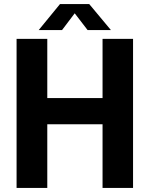

<svg xmlns="http://www.w3.org/2000/svg" viewBox="-20 -918 733 938"><path d="M61 -728H211V-439H481V-728H630V0H481V-311H211V0H61ZM169 -771 273 -898H416L522 -771H408L345 -853L283 -771Z"/></svg>

Font: Murecho SemiBold
Style: Regular
Weight: 600
Designer: Neil Summerour
Foundry: Positype
Version: Version 1.010; ttfautohint (v1.8.3)